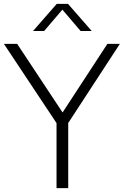

<svg xmlns="http://www.w3.org/2000/svg" viewBox="-33 -965 635 985"><path d="M257 0V-333.5L-13 -740H55L288 -388L518 -740H582L317 -334V0ZM136.5 -806 258 -945H316L437.5 -806H380.5L287 -915.5L193.5 -806Z"/></svg>

Font: Encode Sans Lt
Style: Regular
Weight: 300
Designer: Multiple Designers
Foundry: Impallari Type
Version: Version 3.002; ttfautohint (v1.8.3) -l 8 -r 50 -G 200 -x 14 